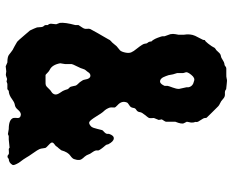

<svg xmlns="http://www.w3.org/2000/svg" viewBox="-92 -722 824 680"><g transform="rotate(90 320.0 -382.0)"><path d="M502.9 -3.9 474.1 -1H462.9Q460.9 -1 455.1 2L437 -1Q403.3 -1 397.9 -17.1Q397 -22 397.9 -32.2Q398.9 -42.5 386.2 -43.9Q378.4 -43.9 371.1 -36.1Q364.3 -28.3 361.3 -26.4Q356.4 -22.9 349.1 -22Q341.8 -20.5 332 -13.2Q315.9 -1 301.8 -1Q296.9 3.9 294.9 3.9H276.9L268.6 6.8L259.8 4.9L248 8.8Q245.1 9.8 240.2 8.8Q235.4 7.8 232.9 7.8L214.8 9.8L201.2 3.9Q180.7 3.9 173.8 -2Q167 -7.8 165 -8.8Q163.1 -9.8 159.7 -12.7Q156.2 -15.6 152.3 -17.1Q148.4 -19 143.1 -22Q138.2 -24.9 127.9 -30.8Q124 -33.7 105 -56.2L87.9 -76.2Q80.1 -92.3 77.1 -101.1L76.2 -111.3Q76.2 -121.1 72.3 -125Q68.4 -128.9 68.8 -131.8V-139.2Q64 -144 64 -150.9L65.9 -168.9L61 -182.1Q59.1 -201.2 68.8 -236.8Q68.8 -242.7 68.8 -248Q70.8 -252 77.1 -260.7Q83.5 -269.5 82 -277.8Q81.1 -286.6 83 -290Q101.1 -323.2 108.4 -335Q115.7 -346.7 118.7 -353Q121.6 -359.9 125.5 -362.8Q128.9 -365.2 130.4 -367.2Q131.8 -369.1 133.3 -370.6Q134.8 -372.1 138.7 -377Q142.1 -381.8 144 -383.3Q146 -384.8 149.4 -387.7Q152.8 -390.6 158.2 -395Q163.1 -399.9 166 -413.1Q168.9 -426.3 165.5 -434.6Q162.1 -442.9 152.3 -454.6Q134.8 -476.6 134.8 -482.9Q134.8 -489.3 130.9 -493.7Q127 -498 127 -505.9Q119.6 -513.2 113.8 -528.3Q107.9 -543 108.4 -547.9Q108.9 -552.7 107.9 -554.2L101.1 -573.2Q99.1 -583 101.1 -591.8L103 -602.1V-621.1Q99.1 -643.6 106.9 -661.1L121.1 -689L122.1 -695.8Q126 -696.3 134.3 -707Q145 -720.7 147 -725.6Q148.9 -731 153.3 -733.4Q157.7 -735.4 160.6 -739.3Q164.1 -743.2 168 -747.1Q171.9 -751 176.8 -752Q182.1 -752.9 185.1 -754.4Q188.5 -755.9 194.3 -759.8Q200.2 -763.7 205.1 -764.6Q210 -765.1 211.9 -766.1Q213.9 -767.1 214.8 -768.1Q215.8 -769 217.3 -770Q218.8 -771 222.7 -771.5Q226.6 -772 239.3 -771.5Q252.9 -771 258.8 -772.9Q264.6 -774.9 277.8 -772.9Q291 -771 295.9 -771Q301.3 -765.6 312 -766.6Q322.8 -767.6 330.6 -759.8Q338.4 -752.4 345.7 -749.5Q353 -746.1 356 -743.2L379.9 -719.2Q396 -703.1 397 -701.7Q397.9 -700.2 397.9 -696.3Q397.9 -690.9 405.3 -680.7Q412.6 -670.9 412.1 -666Q411.1 -661.1 412.6 -659.2Q414.1 -657.2 414.1 -647L411.1 -631.8L416 -622.1Q420.9 -614.7 411.1 -590.8V-558.1Q411.1 -555.7 407.7 -550.8Q404.3 -545.9 402.8 -543L404.8 -532.2L397.9 -515.1Q397.9 -513.7 398.4 -506.8Q398.9 -500 397.5 -497.1Q396 -494.1 387.2 -483.4Q378.4 -472.7 377.4 -466.8Q376.5 -457 369.6 -453.1Q362.8 -449.2 362.3 -442.9Q361.3 -436.5 359.4 -434.1Q357.9 -430.7 351.1 -426.8Q344.2 -422.9 342.8 -418.9Q335.9 -400.9 352.5 -386.2Q360.8 -378.9 360.8 -375Q360.8 -371.1 360.4 -365.2Q359.9 -359.4 363.3 -353Q366.2 -346.7 370.1 -341.8Q374 -336.9 377 -334Q379.9 -331.1 392.6 -310.5Q405.3 -290 411.6 -286.6Q418 -283.2 428.2 -293Q433.1 -298.8 436.5 -314.5Q439.9 -330.1 440.9 -332Q441.9 -334 446.3 -337.9Q454.1 -344.7 454.1 -350.1V-356Q460 -374 470.7 -373Q481.4 -372.1 491.2 -353Q491.2 -347.7 495.1 -343.3Q499 -338.9 501 -336.4Q502.9 -334 504.9 -331.5Q506.8 -329.1 508.3 -326.7Q509.8 -324.2 511.7 -321.3Q513.7 -318.4 512.7 -313Q512.2 -307.1 519 -297.4Q525.9 -288.1 527.3 -282.7Q528.8 -277.3 534.7 -270Q541 -263.7 544.4 -257.8Q547.9 -252 545.9 -241.2Q543.9 -230.5 540 -226.6Q536.1 -222.2 532.2 -219.7Q519 -211.4 512.2 -187Q509.8 -183.1 504.9 -177.7Q500 -172.9 498.5 -169.9Q497.1 -167 491.2 -163.1Q485.4 -159.2 484.9 -155.3Q483.4 -151.4 493.2 -142.6Q502.9 -133.8 503.9 -130.9Q504.9 -127.9 505.4 -121.6Q505.9 -115.2 508.3 -109.4Q510.7 -103.5 522.5 -86.9Q534.2 -70.3 538.1 -63Q542 -55.7 556.2 -37.1Q566.9 -19 564 -14.2Q556.2 -1 543 -1Q534.2 7.8 525.9 -1Q523.9 -2 517.6 -1.5Q511.7 -1 508.8 -1Q505.9 -1 502.9 -3.9ZM207 -224.1V-201.2L204.1 -183.1Q209.5 -154.3 227.5 -146Q232.4 -143.6 238.3 -137.7Q244.1 -131.8 245.6 -131.3Q247.1 -130.9 253.9 -131.3Q260.7 -131.8 268.6 -131.3Q276.4 -130.9 281.7 -132.3Q286.1 -133.8 293 -141.6Q299.8 -149.4 306.2 -152.8Q312.5 -156.7 314.5 -164.6Q315.9 -171.9 308.6 -182.6Q300.8 -193.4 298.8 -200.2Q296.9 -207 295.9 -209.5Q294.9 -211.9 291.5 -214.8Q288.1 -217.8 287.1 -220.7Q286.1 -223.6 285.2 -228.5Q284.2 -233.9 283.2 -237.8Q282.2 -241.7 271 -252.9Q262.7 -263.7 262.2 -269.5Q258.8 -292 246.1 -290Q240.2 -289.1 236.3 -283.2Q232.4 -277.3 229.5 -274.4Q226.1 -271 224.1 -264.2Q222.7 -257.8 214.8 -242.2Q207 -226.6 207 -224.1ZM238.8 -617.7V-597.2L243.2 -583Q244.1 -581.1 244.6 -575.7Q245.1 -570.3 246.1 -567.4Q247.1 -564.5 249.5 -557.6Q257.3 -534.7 271 -537.1Q278.3 -539.6 284.2 -553.2V-564Q285.2 -568.8 290 -581.5Q294.9 -594.2 294.9 -604L289.1 -630.4V-637.2Q286.1 -653.3 267.1 -657.2Q256.3 -661.6 245.1 -647.5Q233.4 -633.3 236.3 -627Q238.8 -620.1 238.8 -617.7Z"/></g></svg>

Font: AntiqueNobleBoldCondensed
Style: BoldCondensed
Weight: 700
Version: Version 001.000